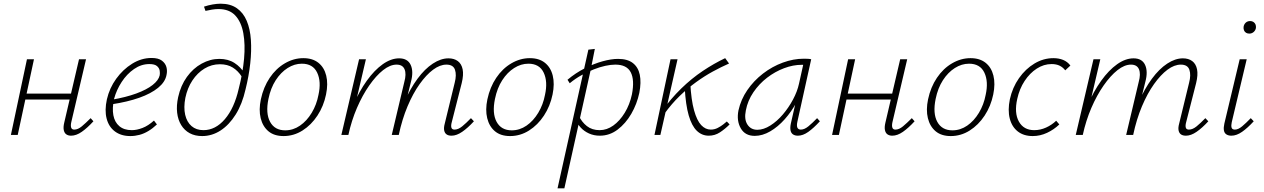

<svg xmlns="http://www.w3.org/2000/svg" viewBox="-20 -731 6846 1040"><path d="M365 4Q350 4 339.5 -3Q329 -10 325.5 -26Q322 -42 328 -67L408 -410H446L366 -69Q362 -51 365.5 -40Q369 -29 382 -29Q402 -29 423 -46.5Q444 -64 471 -91L486 -74Q453 -38 423 -17Q393 4 365 4ZM39 0 126 -410H164L76 0ZM97 -192 103 -224H388L381 -192Z M686 6Q636 6 602.5 -19Q569 -44 557.5 -89Q546 -134 559 -193Q573 -254 609.5 -304.5Q646 -355 696 -386Q746 -417 801 -417Q838 -417 857 -402.5Q876 -388 881.5 -367.5Q887 -347 882 -325Q875 -287 836.5 -255.5Q798 -224 734.5 -201.5Q671 -179 585 -166L586 -191Q662 -204 718 -224.5Q774 -245 806.5 -270.5Q839 -296 845 -323Q847 -334 845 -348Q843 -362 830.5 -373Q818 -384 789 -384Q745 -384 706 -357Q667 -330 639 -287Q611 -244 598 -196Q587 -145 594 -107Q601 -69 626.5 -47.5Q652 -26 694 -26Q721 -26 752 -38Q783 -50 814 -78L830 -57Q808 -36 784 -21.5Q760 -7 735.5 -0.5Q711 6 686 6Z M1075 6Q1036 6 1007.5 -9.5Q979 -25 961.5 -53.5Q944 -82 939.5 -120.5Q935 -159 945 -205Q959 -268 992.5 -314.5Q1026 -361 1072.5 -386.5Q1119 -412 1168 -412Q1216 -412 1250 -390Q1284 -368 1305 -333L1290 -315Q1270 -347 1241 -365Q1212 -383 1171 -383Q1126 -383 1087.5 -359.5Q1049 -336 1022 -295Q995 -254 984 -201Q974 -149 983 -109.5Q992 -70 1017.5 -48Q1043 -26 1082 -26Q1147 -26 1198 -85.5Q1249 -145 1273 -250Q1295 -335 1302 -412.5Q1309 -490 1298 -551Q1287 -612 1254.5 -647Q1222 -682 1163 -682Q1147 -682 1128.5 -679Q1110 -676 1093 -672L1085 -695Q1109 -703 1132.5 -707Q1156 -711 1175 -711Q1228 -711 1263 -686.5Q1298 -662 1316.5 -618Q1335 -574 1339 -515Q1343 -456 1335.5 -387.5Q1328 -319 1310 -247Q1292 -167 1256.5 -110.5Q1221 -54 1174.5 -24Q1128 6 1075 6Z M1516 6Q1465 6 1434 -20Q1403 -46 1392 -91Q1381 -136 1393 -193Q1407 -259 1441 -309.5Q1475 -360 1523 -388Q1571 -416 1623 -416Q1673 -416 1704.5 -391Q1736 -366 1747 -321.5Q1758 -277 1746 -219Q1733 -156 1699.5 -105Q1666 -54 1618.5 -24Q1571 6 1516 6ZM1525 -25Q1568 -25 1605 -50.5Q1642 -76 1668.5 -120Q1695 -164 1705 -217Q1721 -289 1698 -337.5Q1675 -386 1615 -386Q1575 -386 1538 -362.5Q1501 -339 1473.5 -296.5Q1446 -254 1434 -195Q1418 -117 1443 -71Q1468 -25 1525 -25Z M2426 4Q2409 4 2399 -3Q2389 -10 2386 -24.5Q2383 -39 2389 -61L2443 -283Q2454 -325 2444.5 -353Q2435 -381 2398 -381Q2363 -381 2326 -353.5Q2289 -326 2253 -275.5Q2217 -225 2187.5 -155Q2158 -85 2140 0H2112Q2134 -97 2168 -174Q2202 -251 2241.5 -304.5Q2281 -358 2324.5 -386.5Q2368 -415 2409 -415Q2440 -415 2460 -400Q2480 -385 2486 -355.5Q2492 -326 2481 -281L2427 -69Q2422 -51 2425 -40Q2428 -29 2442 -29Q2462 -29 2483.5 -46.5Q2505 -64 2531 -91L2547 -74Q2514 -38 2483.5 -17Q2453 4 2426 4ZM1829 0 1925 -410H1962L1866 0ZM1841 0Q1861 -86 1893.5 -161.5Q1926 -237 1967 -294Q2008 -351 2053 -383Q2098 -415 2142 -415Q2188 -415 2204.5 -379.5Q2221 -344 2206 -288L2135 0H2102L2170 -287Q2182 -330 2171.5 -355.5Q2161 -381 2128 -381Q2093 -381 2055 -351Q2017 -321 1980 -268Q1943 -215 1913.5 -146.5Q1884 -78 1867 0Z M2743 6Q2692 6 2661 -20Q2630 -46 2619 -91Q2608 -136 2620 -193Q2634 -259 2668 -309.5Q2702 -360 2750 -388Q2798 -416 2850 -416Q2900 -416 2931.5 -391Q2963 -366 2974 -321.5Q2985 -277 2973 -219Q2960 -156 2926.5 -105Q2893 -54 2845.5 -24Q2798 6 2743 6ZM2752 -25Q2795 -25 2832 -50.5Q2869 -76 2895.5 -120Q2922 -164 2932 -217Q2948 -289 2925 -337.5Q2902 -386 2842 -386Q2802 -386 2765 -362.5Q2728 -339 2700.5 -296.5Q2673 -254 2661 -195Q2645 -117 2670 -71Q2695 -25 2752 -25Z M3000 289 3167 -462 3202 -466 3179 -350 3037 289ZM3229 4Q3197 4 3170.5 -8Q3144 -20 3125.5 -40Q3107 -60 3098 -86L3116 -103Q3131 -70 3159 -48Q3187 -26 3228 -26Q3267 -26 3302 -51Q3337 -76 3364 -120Q3391 -164 3403 -220Q3418 -298 3396.5 -339.5Q3375 -381 3313 -381Q3289 -381 3259 -374.5Q3229 -368 3196 -355Q3163 -342 3129.5 -323.5Q3096 -305 3066 -280L3054 -299Q3098 -336 3147.5 -361Q3197 -386 3244 -399Q3291 -412 3328 -412Q3379 -412 3408 -389.5Q3437 -367 3445.5 -326Q3454 -285 3443 -228Q3430 -167 3399.5 -114.5Q3369 -62 3325.5 -29Q3282 4 3229 4Z M3579 -115 3562 -125Q3614 -197 3670 -251.5Q3726 -306 3786.5 -346.5Q3847 -387 3908 -416L3929 -387Q3886 -368 3841 -343.5Q3796 -319 3750.5 -286Q3705 -253 3661.5 -211Q3618 -169 3579 -115ZM3525 0 3612 -410H3650L3557 0ZM3819 4Q3782 4 3754.5 -22.5Q3727 -49 3710.5 -106Q3694 -163 3689 -255L3719 -281Q3724 -189 3739.5 -133.5Q3755 -78 3778 -53.5Q3801 -29 3830 -29Q3850 -29 3867.5 -38Q3885 -47 3897.5 -57Q3910 -67 3917 -73L3932 -57Q3907 -32 3879.5 -14Q3852 4 3819 4Z M4068 5Q4016 5 3992.5 -36Q3969 -77 3980 -133Q3993 -192 4028 -243Q4063 -294 4113 -332.5Q4163 -371 4220.5 -392Q4278 -413 4334 -413Q4346 -413 4356 -412.5Q4366 -412 4374 -410L4299 -71Q4290 -29 4318 -29Q4337 -29 4358.5 -46.5Q4380 -64 4406 -91L4421 -74Q4387 -37 4358 -16.5Q4329 4 4302 4Q4286 4 4275.5 -3Q4265 -10 4262 -25Q4259 -40 4264 -63L4305 -243L4332 -277Q4321 -226 4294 -176Q4267 -126 4230.5 -85Q4194 -44 4152 -19.5Q4110 5 4068 5ZM4082 -28Q4116 -28 4152.5 -51Q4189 -74 4220.5 -111Q4252 -148 4275.5 -192Q4299 -236 4308 -278L4334 -395L4354 -378Q4349 -379 4340 -379.5Q4331 -380 4323 -380Q4276 -380 4227 -361.5Q4178 -343 4135 -310Q4092 -277 4061 -231.5Q4030 -186 4020 -133Q4010 -85 4028.5 -56.5Q4047 -28 4082 -28Z M4813 4Q4798 4 4787.5 -3Q4777 -10 4773.5 -26Q4770 -42 4776 -67L4856 -410H4894L4814 -69Q4810 -51 4813.5 -40Q4817 -29 4830 -29Q4850 -29 4871 -46.5Q4892 -64 4919 -91L4934 -74Q4901 -38 4871 -17Q4841 4 4813 4ZM4487 0 4574 -410H4612L4524 0ZM4545 -192 4551 -224H4836L4829 -192Z M5130 6Q5079 6 5048 -20Q5017 -46 5006 -91Q4995 -136 5007 -193Q5021 -259 5055 -309.5Q5089 -360 5137 -388Q5185 -416 5237 -416Q5287 -416 5318.5 -391Q5350 -366 5361 -321.5Q5372 -277 5360 -219Q5347 -156 5313.5 -105Q5280 -54 5232.5 -24Q5185 6 5130 6ZM5139 -25Q5182 -25 5219 -50.5Q5256 -76 5282.5 -120Q5309 -164 5319 -217Q5335 -289 5312 -337.5Q5289 -386 5229 -386Q5189 -386 5152 -362.5Q5115 -339 5087.5 -296.5Q5060 -254 5048 -195Q5032 -117 5057 -71Q5082 -25 5139 -25Z M5574 6Q5525 6 5493 -19Q5461 -44 5449.5 -89Q5438 -134 5450 -193Q5464 -257 5499.5 -307.5Q5535 -358 5583.5 -387Q5632 -416 5686 -416Q5715 -416 5738.5 -406.5Q5762 -397 5778 -376L5750 -350Q5738 -366 5720 -375Q5702 -384 5676 -384Q5634 -384 5596 -359.5Q5558 -335 5530 -292.5Q5502 -250 5490 -195Q5473 -119 5499 -72.5Q5525 -26 5582 -26Q5615 -26 5646 -40Q5677 -54 5701 -77L5718 -57Q5689 -29 5651.5 -11.5Q5614 6 5574 6Z M6404 4Q6387 4 6377 -3Q6367 -10 6364 -24.5Q6361 -39 6367 -61L6421 -283Q6432 -325 6422.5 -353Q6413 -381 6376 -381Q6341 -381 6304 -353.5Q6267 -326 6231 -275.5Q6195 -225 6165.5 -155Q6136 -85 6118 0H6090Q6112 -97 6146 -174Q6180 -251 6219.5 -304.5Q6259 -358 6302.5 -386.5Q6346 -415 6387 -415Q6418 -415 6438 -400Q6458 -385 6464 -355.5Q6470 -326 6459 -281L6405 -69Q6400 -51 6403 -40Q6406 -29 6420 -29Q6440 -29 6461.5 -46.5Q6483 -64 6509 -91L6525 -74Q6492 -38 6461.5 -17Q6431 4 6404 4ZM5807 0 5903 -410H5940L5844 0ZM5819 0Q5839 -86 5871.5 -161.5Q5904 -237 5945 -294Q5986 -351 6031 -383Q6076 -415 6120 -415Q6166 -415 6182.5 -379.5Q6199 -344 6184 -288L6113 0H6080L6148 -287Q6160 -330 6149.5 -355.5Q6139 -381 6106 -381Q6071 -381 6033 -351Q5995 -321 5958 -268Q5921 -215 5891.5 -146.5Q5862 -78 5845 0Z M6650 4Q6634 4 6623 -3Q6612 -10 6609.5 -25Q6607 -40 6612 -62L6695 -410H6733L6652 -69Q6648 -51 6651 -40Q6654 -29 6669 -29Q6687 -29 6708 -46.5Q6729 -64 6755 -91L6771 -74Q6738 -38 6708 -17Q6678 4 6650 4ZM6747 -549Q6737 -549 6729.5 -553.5Q6722 -558 6718.5 -566.5Q6715 -575 6716 -585Q6718 -599 6727.5 -608Q6737 -617 6752 -617Q6762 -617 6769.5 -612Q6777 -607 6780.5 -599Q6784 -591 6783 -580Q6781 -567 6771 -558Q6761 -549 6747 -549Z"/></svg>

Font: Ysabeau Infant ExtraLight
Style: Italic
Weight: 250
Italic angle: -12°
Designer: Christian Thalmann (Catharsis Fonts)
Version: Version 2.001;gftools[0.9.30]; featfreeze: ss01,ss02,lnum